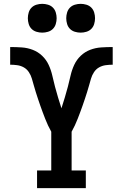

<svg xmlns="http://www.w3.org/2000/svg" viewBox="-20 -980 640 1000"><path d="M173 0V-92H247V-294Q238 -310 230 -327Q222 -344 215.5 -361Q209 -378 202.5 -395Q196 -412 190 -429.5Q184 -447 178 -464.5Q172 -482 166.5 -500Q161 -518 156 -535.5Q151 -553 146 -570.5Q141 -588 130.5 -604Q120 -620 104 -629Q88 -638 69.5 -640.5Q51 -643 33 -643V-735H34Q64 -735 93.5 -733Q123 -731 150.5 -720.5Q178 -710 199.5 -689.5Q221 -669 233.5 -642Q246 -615 252.5 -586Q259 -557 266.5 -528.5Q274 -500 282.5 -472Q291 -444 300 -416Q309 -444 317.5 -472Q326 -500 333.5 -528.5Q341 -557 347.5 -586Q354 -615 366.5 -642Q379 -669 400.5 -689.5Q422 -710 449.5 -720.5Q477 -731 506.5 -733Q536 -735 566 -735H567V-643Q549 -643 530.5 -640.5Q512 -638 496 -629Q480 -620 469.5 -604Q459 -588 454 -570.5Q449 -553 444 -535.5Q439 -518 433.5 -500Q428 -482 422 -464.5Q416 -447 410 -429.5Q404 -412 397.5 -395Q391 -378 384.5 -361Q378 -344 370 -327Q362 -310 353 -294V-92H427V0ZM400 -810Q385 -810 370 -814.5Q355 -819 344.5 -829.5Q334 -840 329.5 -855Q325 -870 325 -885Q325 -900 329.5 -915Q334 -930 344.5 -940.5Q355 -951 370 -955.5Q385 -960 400 -960Q415 -960 430 -955.5Q445 -951 455.5 -940.5Q466 -930 470.5 -915Q475 -900 475 -885Q475 -870 470.5 -855Q466 -840 455.5 -829.5Q445 -819 430 -814.5Q415 -810 400 -810ZM200 -810Q185 -810 170 -814.5Q155 -819 144.5 -829.5Q134 -840 129.5 -855Q125 -870 125 -885Q125 -900 129.5 -915Q134 -930 144.5 -940.5Q155 -951 170 -955.5Q185 -960 200 -960Q215 -960 230 -955.5Q245 -951 255.5 -940.5Q266 -930 270.5 -915Q275 -900 275 -885Q275 -870 270.5 -855Q266 -840 255.5 -829.5Q245 -819 230 -814.5Q215 -810 200 -810Z"/></svg>

Font: Iosevka Slab Semibold Extended
Style: Regular
Weight: 600
Width: 7
Monospace: yes
Designer: Belleve Invis
Foundry: Belleve Invis
Version: Version 11.1.0; ttfautohint (v1.8.3)